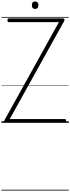

<svg xmlns="http://www.w3.org/2000/svg" viewBox="-20 -1641 938 2566"><path d="M56 0Q48 0 42.5 -5Q37 -10 36 -17.5Q35 -25 39 -33L767 -1345H97Q89 -1345 84.5 -1350.5Q80 -1356 80 -1370Q80 -1384 84.5 -1389.5Q89 -1395 97 -1395H821Q835 -1395 840 -1384.5Q845 -1374 839 -1362L110 -50H845Q854 -50 858 -45Q862 -40 862 -26Q862 -12 858 -6Q854 0 845 0ZM449 -1522Q427 -1522 416.5 -1534Q406 -1546 406 -1571Q406 -1596 416.5 -1608.5Q427 -1621 449 -1621Q471 -1621 482 -1608.5Q493 -1596 493 -1571Q493 -1546 482 -1534Q471 -1522 449 -1522ZM0 895H898V905H0ZM0 -20H898V0H0ZM0 -505H898V-500H0ZM0 -1415H898V-1405H0Z"/></svg>

Font: Playwrite BE WAL Guides
Style: Regular
Weight: 400
Designer: Veronika Burian, José Scaglione
Foundry: TypeTogether
Version: Version 1.003